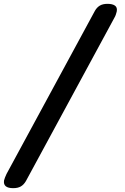

<svg xmlns="http://www.w3.org/2000/svg" viewBox="-33 -850 653 1000"><path d="M1 56 461 -793Q471 -811 486.5 -820.5Q502 -830 527 -830Q553 -830 566 -820.5Q579 -811 575 -790Q573 -783 570.5 -774.5Q568 -766 562 -756L102 93Q91 112 75.5 121Q60 130 36 130Q9 130 -3 120Q-15 110 -12 90Q-10 83 -7 74.5Q-4 66 1 56Z"/></svg>

Font: Maple Mono SemiBold
Style: Italic
Weight: 600
Italic angle: -10°
Monospace: yes
Designer: subframe7536
Version: Version 7.000